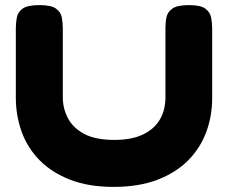

<svg xmlns="http://www.w3.org/2000/svg" viewBox="-20 -712 892 752"><path d="M425 20Q327 20 255 -8Q183 -36 135.5 -84Q88 -132 65 -195.5Q42 -259 42 -330V-600Q42 -623 46 -644Q50 -665 69 -678.5Q88 -692 134 -692Q180 -692 199 -678.5Q218 -665 222 -644Q226 -623 226 -599V-330Q226 -288 245.5 -250Q265 -212 309 -188Q353 -164 428 -164Q496 -164 540.5 -185.5Q585 -207 606.5 -244.5Q628 -282 628 -331V-605Q628 -627 632.5 -646.5Q637 -666 656 -679Q675 -692 720 -692Q766 -692 784.5 -678Q803 -664 807 -643Q811 -622 811 -599V-328Q811 -257 787.5 -194Q764 -131 716 -83Q668 -35 595.5 -7.5Q523 20 425 20Z"/></svg>

Font: Fredoka SemiExpanded
Style: Bold
Weight: 700
Width: 6
Designer: Ben Nathan
Foundry: Milena B. Brandão, Ben Nathan
Version: Version 2.001